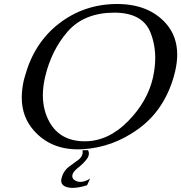

<svg xmlns="http://www.w3.org/2000/svg" viewBox="-20 -726 902 956"><path d="M418.5 22Q424.8 35.2 421.4 47.9Q418.9 57.6 411.6 66.9Q394.5 88.9 369.6 108.4Q344.7 127.9 340.8 143.6Q336.9 160.2 349.6 169.9Q363.8 179.7 380.9 179.7Q402.8 179.7 428.7 163.1L413.6 196.3Q372.6 209.5 340.8 209.5Q338.4 209.5 335.9 209.5Q284.7 205.6 284.7 173.8Q284.7 169.9 285.6 165Q286.1 163.1 286.6 161.6Q295.4 123.5 328.1 100.6Q351.6 84 369.1 70.8Q386.7 57.6 390.6 40.5Q392.6 31.7 391.1 22ZM557.6 -706.1H562.5Q720.2 -706.1 806.2 -609.4Q862.3 -545.9 862.3 -454.1Q862.3 -415 852.1 -371.1Q849.1 -357.9 845.2 -344.2Q796.9 -176.8 668.9 -84Q541 8.8 389.6 17.1Q378.4 17.6 367.2 17.6Q231.4 17.6 148.4 -76.2Q88.4 -143.6 88.4 -240.2Q88.4 -280.8 98.6 -326.7Q100.6 -335.4 103.5 -344.2Q148.4 -510.7 272 -607.4Q396 -704.1 557.6 -706.1ZM547.9 -663.1Q397.9 -662.1 316.4 -568.4Q235.4 -474.6 204.6 -342.8Q193.4 -294.9 193.4 -252Q193.4 -176.8 227.1 -117.2Q280.3 -23.4 399.9 -22.5H402.3Q519 -22.5 617.2 -122.1Q714.4 -220.7 741.7 -339.8L742.2 -342.8Q752.9 -392.1 752.9 -437.5Q752.9 -504.4 729.5 -563.5Q690.4 -663.1 547.9 -663.1Z"/></svg>

Font: Caudex
Style: Italic
Weight: 400
Italic angle: -13°
Version: Version 1.04